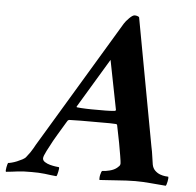

<svg xmlns="http://www.w3.org/2000/svg" viewBox="-113 -712 784 769"><g transform="rotate(5 279.5 -327.5)"><path d="M357 -625 61 -132Q48 -111 40 -96Q32 -81 15 -60Q11 -54 0.5 -48.5Q-10 -43 -21 -38.5Q-32 -34 -42 -31.5Q-52 -29 -56 -29Q-57 -27 -58.5 -22Q-60 -17 -61 -11Q-62 -5 -62.5 0.5Q-63 6 -61 7Q-49 6 -37.5 4.5Q-26 3 -14 1.5Q-2 0 11.5 -0.5Q25 -1 41 -1Q56 -1 69 -0.5Q82 0 94 1.5Q106 3 117.5 4.5Q129 6 141 7Q143 6 144.5 0.5Q146 -5 147.5 -11.5Q149 -18 149.5 -23.5Q150 -29 148 -30Q145 -30 134.5 -31.5Q124 -33 112.5 -36Q101 -39 91.5 -45Q82 -51 82 -60Q82 -68 93.5 -90.5Q105 -113 116 -133Q122 -144 130.5 -158Q139 -172 147 -185.5Q155 -199 160.5 -208Q166 -217 166 -217Q167 -219 169.5 -220.5Q172 -222 174 -222Q186 -222 197.5 -222.5Q209 -223 221 -223Q233 -223 245.5 -223Q258 -223 272 -223H312Q318 -223 324 -223Q330 -223 336 -223Q342 -223 348.5 -222.5Q355 -222 361 -222Q362 -222 363 -221.5Q364 -221 365 -220Q365 -219 366 -218Q374 -180 380 -148Q385 -121 389 -96.5Q393 -72 393 -66Q393 -60 389.5 -56Q386 -52 381 -48Q370 -39 352.5 -34.5Q335 -30 323 -30Q321 -30 319 -25Q317 -20 315.5 -13Q314 -6 314 0Q314 6 315 7Q328 6 346 5Q364 4 383.5 2.5Q403 1 422.5 0Q442 -1 458 -1Q489 -1 521 2Q553 5 581 7Q584 4 587 -10.5Q590 -25 588 -30Q585 -30 575.5 -31Q566 -32 555 -36Q544 -40 534.5 -49Q525 -58 522 -73Q519 -90 517 -106.5Q515 -123 510 -146L416 -656Q415 -658 409.5 -660Q404 -662 398 -662Q390 -662 376.5 -648.5Q363 -635 357 -625ZM317 -476 356 -278Q355 -277 355 -276Q354 -275 353.5 -274.5Q353 -274 352 -274Q341 -273 332 -272.5Q323 -272 314.5 -272Q306 -272 297 -272Q288 -272 277 -272Q269 -272 258.5 -272Q248 -272 237 -272.5Q226 -273 216.5 -273.5Q207 -274 200 -275Q199 -275 198.5 -275.5Q198 -276 198 -277Q198 -277 198 -278Z"/></g></svg>

Font: Vermiglione
Style: Italic
Weight: 400
Italic angle: -11°
Version: Version 1.105